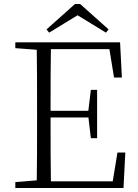

<svg xmlns="http://www.w3.org/2000/svg" viewBox="-20 -933 686 953"><path d="M378 -913H352L211 -787L224 -771L389 -872H341L506 -771L519 -787ZM56 0H198V-40H188L56 -29ZM162 0H233C231 -110 231 -221 231 -357V-377C231 -502 231 -614 233 -723H162C164 -613 164 -502 164 -390V-333C164 -221 164 -110 162 0ZM198 0H593L602 -176H563L536 -11L569 -33H198ZM198 -350H436V-383H198ZM431 -247H462V-487H431L418 -379V-358ZM56 -694 188 -684H198V-723H56ZM546 -548H585L576 -723H198V-689H553L519 -714Z"/></svg>

Font: Source Han Serif TW VF
Style: Regular
Weight: 250
Designer: Ryoko NISHIZUKA 西塚涼子 (kana & ideographs); Frank Grießhammer (Latin, Greek & Cyrillic); Wenlong ZHANG 张文龙 (bopomofo); San
Foundry: Adobe
Version: Version 2.002;hotconv 1.1.0;makeotfexe 2.6.0